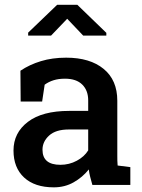

<svg xmlns="http://www.w3.org/2000/svg" viewBox="-20 -782 599 812"><path d="M207.5 10.3Q127 10.3 82 -31.2Q37.1 -72.8 37.1 -145.5Q37.1 -220.2 97.9 -266.6Q158.7 -313 272.5 -313H353V-357.4Q353 -399.4 327.9 -424.3Q302.7 -449.2 254.9 -449.2Q227.5 -449.2 206.5 -442.6Q185.5 -436 168.9 -423.8L158.2 -352.5H67.4L66.4 -482.9Q105 -508.8 153.1 -523.4Q201.2 -538.1 259.8 -538.1Q360.4 -538.1 418.2 -490.7Q476.1 -443.4 476.1 -356V-123Q476.1 -112.3 476.3 -102.3Q476.6 -92.3 477.5 -82L531.2 -75.2V0H370.6Q365.7 -17.1 361.6 -33.2Q357.4 -49.3 355.5 -65.4Q329.1 -32.2 291.5 -11Q253.9 10.3 207.5 10.3ZM235.4 -85Q272.9 -85 304.9 -102.3Q336.9 -119.6 353 -146V-234.4H271Q215.8 -234.4 187.7 -208.7Q159.7 -183.1 159.7 -148.9Q159.7 -85 235.4 -85ZM99.1 -631.3V-644L221.7 -761.7H307.1L429.7 -643.1V-631.3H332L264.2 -702.6L195.8 -631.3Z"/></svg>

Font: Roboto Slab Medium
Style: Regular
Weight: 500
Designer: Google
Version: Version 2.001; ttfautohint (v1.8.3)